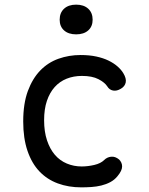

<svg xmlns="http://www.w3.org/2000/svg" viewBox="-20 -797 640 827"><path d="M80 -274Q80 -351 100 -405Q120 -459 153.5 -493.5Q187 -528 232 -544Q277 -560 327 -560Q365 -560 395 -553.5Q425 -547 447.5 -536Q470 -525 486 -511Q502 -497 511 -482Q525 -459 521.5 -442Q518 -425 501 -415Q483 -404 467 -407Q451 -410 442 -425Q431 -442 404 -456Q377 -470 333 -470Q297 -470 267 -458Q237 -446 215.5 -422Q194 -398 182 -362.5Q170 -327 170 -279Q170 -230 182.5 -192.5Q195 -155 216.5 -130Q238 -105 268 -92.5Q298 -80 332 -80Q358 -80 386 -86.5Q414 -93 429 -108Q441 -120 458.5 -122Q476 -124 493 -110Q499 -104 502.5 -96.5Q506 -89 506 -80Q506 -71 501 -60.5Q496 -50 486 -38Q473 -22 455 -12.5Q437 -3 416.5 2Q396 7 374 8.5Q352 10 330 10Q275 10 229 -7Q183 -24 150 -58.5Q117 -93 98.5 -147Q80 -201 80 -274ZM308 -649Q275 -649 256 -666Q237 -683 237 -712Q237 -742 256 -759.5Q275 -777 308 -777Q341 -777 360 -759.5Q379 -742 379 -712Q379 -683 360 -666Q341 -649 308 -649Z"/></svg>

Font: Maple Mono
Style: Regular
Weight: 400
Monospace: yes
Designer: subframe7536
Version: Version 7.300